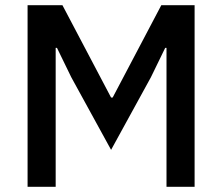

<svg xmlns="http://www.w3.org/2000/svg" viewBox="-20 -718 854 738"><path d="M620 -534H615L560 -421L407 -142L254 -421L199 -534H194V0H86V-698H220L407 -343H413L600 -698H728V0H620Z"/></svg>

Font: IBM Plex Arabic Medium
Style: Regular
Weight: 500
Designer: Mike Abbink, Paul van der Laan, Pieter van Rosmalen, Wael Morcos, Khajak Apelian
Foundry: Bold Monday
Version: Version 1.0